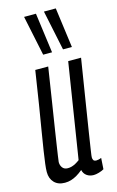

<svg xmlns="http://www.w3.org/2000/svg" viewBox="-123 -840 546 899"><g transform="rotate(-15 150.0 -390.0)"><path d="M75.7 10Q42.8 10 24.3 -9.4Q5.8 -28.8 5.8 -60.5Q5.8 -75.4 8.8 -99.8Q11.8 -124.2 17.5 -161.5Q23.1 -198.8 32 -251.4Q40.8 -303.9 52.3 -374.4Q63.8 -444.9 77.5 -536.2H140.2Q123.8 -431.2 112.7 -359.2Q101.5 -287.3 94.1 -240.9Q86.7 -194.5 82.7 -166.5Q78.6 -138.5 76 -121.7Q73.5 -104.9 71.9 -91.3Q71.6 -75.4 80.3 -63.8Q89 -52.3 106.1 -52.3Q115.6 -52.3 124.8 -54.8Q134.1 -57.4 144.2 -62.8Q154.3 -68.3 164.2 -75.8L237.1 -536.2H299.5Q278.8 -405.1 265 -320.3Q251.2 -235.4 243.7 -186.1Q236.2 -136.8 232.5 -113.6Q228.8 -90.5 228 -82.7Q227.1 -74.9 227.1 -72.3Q227.1 -64.3 230.6 -58.5Q234.2 -52.8 244.7 -52.8Q248.8 -52.8 255.4 -54.2Q262 -55.6 268.9 -58.6L265.5 -4.6Q255.3 1.5 240.5 5.8Q225.8 10 215.1 10Q195.8 10 181.8 0.1Q167.8 -9.9 163.9 -28.1Q148.7 -15.3 134.2 -6.9Q119.7 1.5 105.7 5.7Q91.6 10 75.7 10ZM131.8 -595.7 91.2 -789.7H148.7L174.8 -595.7ZM228 -595.7 187.4 -789.7H244.9L271 -595.7Z"/></g></svg>

Font: Georama
Style: Italic
Weight: 400
Width: 2
Italic angle: -9°
Designer: Jean-Baptiste Levee
Foundry: Production Type
Version: Version 1.000